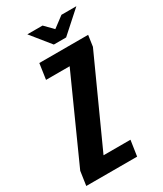

<svg xmlns="http://www.w3.org/2000/svg" viewBox="-211 -802 741 873"><g transform="rotate(-30 159.0 -365.5)"><path d="M-26.3 0 -15.5 -73.8 180.5 -509.3H56.5L68.4 -591H324.7L316.3 -532.9L111.5 -81.7H252.9L240.7 0ZM167.5 -630.7 86.4 -731.1H166.3L208.5 -688L265.1 -730.5H343.4L232.1 -630.7Z"/></g></svg>

Font: Alumni Sans Thin
Style: Italic
Weight: 100
Italic angle: -8°
Designer: Robert E. Leuschke
Foundry: Robert E. Leuschke
Version: Version 1.016